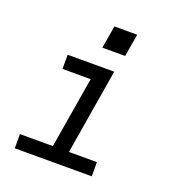

<svg xmlns="http://www.w3.org/2000/svg" viewBox="-132 -835 864 942"><g transform="rotate(20 300.0 -364.5)"><path d="M50 0V-74H222L284 -446H137V-520H380L306 -74H452V0ZM285 -611 305 -729H424L404 -611Z"/></g></svg>

Font: Iosevka SS04 Extended Oblique
Style: Regular
Weight: 400
Width: 7
Italic angle: -9°
Monospace: yes
Designer: Belleve Invis
Foundry: Belleve Invis
Version: Version 19.0.0; ttfautohint (v1.8.4)